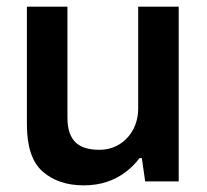

<svg xmlns="http://www.w3.org/2000/svg" viewBox="-20 -546 623 578"><path d="M232 12Q156 12 108.5 -29.5Q61 -71 61 -171V-526H183V-193Q183 -165 189.5 -146.5Q196 -128 208.5 -116.5Q221 -105 239 -100Q257 -95 279 -95Q312 -95 338.5 -111Q365 -127 380.5 -155.5Q396 -184 396 -220V-526H518V0H417L407 -70H400Q382 -46 357.5 -27.5Q333 -9 301.5 1.5Q270 12 232 12Z"/></svg>

Font: Archivo SemiBold SemiBold
Style: Regular
Weight: 600
Version: Version 2.001